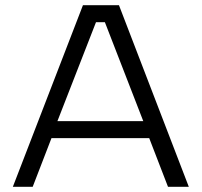

<svg xmlns="http://www.w3.org/2000/svg" viewBox="-20 -720 777 740"><path d="M29.5 0 299.7 -700H438.5L707.7 0H627.5L555.1 -187.6H178.4L106 0ZM201.3 -253.1H532.2L384.2 -634.5H350Z"/></svg>

Font: Envelope Sans Variable
Style: Regular
Weight: 500
Designer: Andreas Rasmussen / Norman Anderson
Foundry: mail.de GmbH
Version: Version 1.150